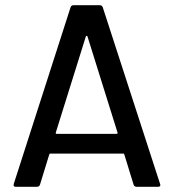

<svg xmlns="http://www.w3.org/2000/svg" viewBox="-20 -720 670 740"><path d="M495 -8 459 -125Q458 -128 455 -128H174Q171 -128 170 -125L134 -8Q131 0 122 0H41Q30 0 33 -11L252 -692Q255 -700 264 -700H364Q373 -700 376 -692L597 -11L598 -7Q598 0 589 0H507Q498 0 495 -8ZM199 -204H429Q431 -204 432.5 -205.5Q434 -207 433 -209L317 -580Q316 -582 314 -582Q312 -582 311 -580L195 -209Q194 -207 195.5 -205.5Q197 -204 199 -204Z"/></svg>

Font: Amber EN Medium
Style: Regular
Weight: 500
Designer: Jeremy Tribby
Foundry: Tribby Type Co.
Version: Version 1.403 November 24, 2021